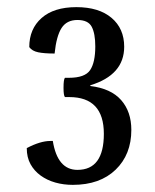

<svg xmlns="http://www.w3.org/2000/svg" viewBox="-20 -827 435 538"><path d="M197 -351Q271 -351 271 -452Q271 -555 174 -555H162Q158 -559 158 -581Q158 -605 162 -609H173Q218 -609 232.5 -630.5Q247 -652 247 -697Q247 -733 237 -752Q227 -771 197 -771Q167 -771 152.5 -748.5Q138 -726 133 -677Q104 -677 87 -680.5Q70 -684 62 -695Q62 -746 96.5 -776.5Q131 -807 194 -807Q257 -807 292.5 -777Q328 -747 328 -696Q328 -617 233 -588V-586Q291 -579 319.5 -546.5Q348 -514 348 -463Q348 -394 304 -351.5Q260 -309 184 -309Q158 -309 135 -315.5Q112 -322 94 -335Q76 -348 65.5 -367Q55 -386 55 -412Q93 -432 121 -432H128Q141 -351 197 -351Z"/></svg>

Font: Adamina
Style: Regular
Weight: 400
Designer: Cyreal (www.cyreal.org)
Foundry: Cyreal
Version: Version 1.011